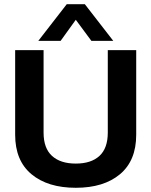

<svg xmlns="http://www.w3.org/2000/svg" viewBox="-20 -882 719 912"><path d="M162 -688 297 -862H383L518 -688H414L340 -788L268 -688ZM340 10Q207 10 129.5 -54.5Q52 -119 52 -242V-644H187V-252Q187 -178 227 -141.5Q267 -105 340 -105Q413 -105 452.5 -141.5Q492 -178 492 -252V-644H627V-242Q627 -119 550 -54.5Q473 10 340 10Z"/></svg>

Font: Kanit Medium
Style: Regular
Weight: 500
Designer: Katatrad Team
Foundry: CadsonDemak
Version: Version 2.000; ttfautohint (v1.8.3)